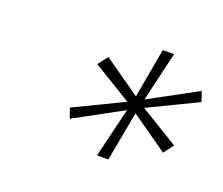

<svg xmlns="http://www.w3.org/2000/svg" viewBox="-68 -767 614 528"><g transform="rotate(20 238.5 -503.0)"><path d="M361 -670H328L302 -525L194 -601L172 -572L285 -503L142 -434L152 -405L292 -481L257 -336H290L317 -481L425 -405L447 -434L334 -503L477 -572L467 -601L327 -525Z"/></g></svg>

Font: LT Wave Thin
Style: Italic
Weight: 100
Designer: Daniel Lyons
Version: Version 2.5 (Glyphs App)